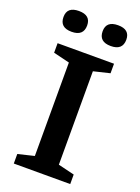

<svg xmlns="http://www.w3.org/2000/svg" viewBox="-169 -987 775 1060"><g transform="rotate(20 219.0 -457.0)"><path d="M385 -56V0H53.5V-56L148.5 -79V-628L53.5 -651V-707H385V-651L289.5 -628V-79ZM104 -792.5Q34.5 -792.5 34.5 -854.5Q34.5 -914.5 104 -914.5Q173.5 -914.5 173.5 -854.5Q173.5 -792.5 104 -792.5ZM334 -792.5Q264.5 -792.5 264.5 -854.5Q264.5 -914.5 334 -914.5Q403.5 -914.5 403.5 -854.5Q403.5 -792.5 334 -792.5Z"/></g></svg>

Font: Newsreader Caption Medium
Style: Regular
Weight: 500
Designer: Hugues Gentile
Foundry: Production Type
Version: Version 1.001